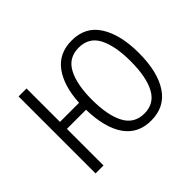

<svg xmlns="http://www.w3.org/2000/svg" viewBox="-122 -735 938 938"><g transform="rotate(-45 347.0 -266.0)"><path d="M644 -267Q644 -392 597 -467Q550 -542 455 -542Q366 -542 318.5 -477.5Q271 -413 265 -301H133V-532H78V0H133V-253H265Q268 -126 315.5 -58Q363 10 453 10Q547 10 595.5 -63Q644 -136 644 -267ZM320 -267Q320 -373 352 -433Q384 -493 454 -493Q525 -493 556 -432.5Q587 -372 587 -267Q587 -158 555 -98Q523 -38 454 -38Q384 -38 352 -99Q320 -160 320 -267Z"/></g></svg>

Font: Noto Sans UI SemiCondensed Light
Style: Regular
Weight: 300
Width: 4
Designer: Monotype Design Team
Foundry: Monotype Imaging Inc.
Version: Version 1.901